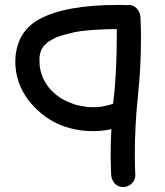

<svg xmlns="http://www.w3.org/2000/svg" viewBox="-20 -547 669 779"><path d="M454 -429Q382 -429 310 -421L285 -417Q236 -406 210 -396H209Q189 -386 174 -376Q174 -375 173 -375Q172 -375 172 -374Q167 -370 156 -359V-358Q145 -343 145 -336Q140 -323 140 -309Q140 -294 141 -280L142 -274Q145 -254 153 -235V-233L161 -218Q171 -200 176 -195L177 -193Q191 -176 207 -163Q209 -162 210.5 -160.5Q212 -159 213 -159Q224 -148 258 -133L266 -130Q286 -120 323 -115Q324 -114 326 -114Q328 -114 330.5 -113.5Q333 -113 334 -113L360 -112Q376 -112 387 -114H391Q423 -120 438 -126H439Q454 -247 454 -410ZM458 -527Q489 -527 495 -526L501 -527Q522 -527 535 -512.5Q548 -498 550 -478Q552 -434 552 -390Q552 -273 539.5 -156Q527 -39 527 80Q527 121 529 163Q529 184 514 198Q499 212 480 212Q459 212 446 198Q433 184 431 163Q429 121 429 78Q429 28 432 -23Q396 -15 359 -15Q194 -15 95 -141Q42 -212 42 -298Q42 -345 61 -388Q87 -441 139 -469Q246 -527 458 -527Z"/></svg>

Font: Bad Comic
Style: Regular
Weight: 400
Designer: GGBotNet
Foundry: f0n7
Version: 0.9